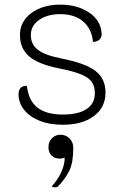

<svg xmlns="http://www.w3.org/2000/svg" viewBox="-20 -529 530 828"><path d="M60 -123Q60 -159 96 -159Q103 -95 141.5 -65Q180 -35 251 -35Q317 -35 353 -58.5Q389 -82 389 -127Q389 -157 375.5 -176Q362 -195 329 -208.5Q296 -222 235 -234Q145 -252 105.5 -286Q66 -320 66 -378Q66 -436 115 -472.5Q164 -509 240 -509Q313 -509 363.5 -475.5Q414 -442 418 -387Q420 -370 410 -359.5Q400 -349 381 -348Q376 -404 339 -436Q302 -468 240 -468Q184 -468 148.5 -443Q113 -418 113 -378Q113 -338 143 -314.5Q173 -291 244 -277Q350 -256 392.5 -222.5Q435 -189 435 -130Q435 -66 385 -28.5Q335 9 251 9Q193 9 150 -8.5Q107 -26 83.5 -56Q60 -86 60 -123ZM259 151Q256 152 250 153.5Q244 155 238 155Q215 155 202 141.5Q189 128 189 106Q189 82 204 67Q219 52 241 52Q264 52 280 68Q296 84 296 109Q296 172 279 207Q262 242 230 275Q226 279 218 279Q209 279 203 275Q230 245 244.5 213Q259 181 259 151Z"/></svg>

Font: K2D Thin
Style: Regular
Weight: 100
Designer: Katatrad Aksorn Co.,Ltd.
Foundry: Cadson Demak Co.,Ltd.
Version: Version 1.000; ttfautohint (v1.6)